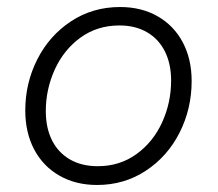

<svg xmlns="http://www.w3.org/2000/svg" viewBox="-20 -520 620 547"><path d="M52 -205.5Q52 -283 86.2 -350.8Q120.5 -418.5 182.2 -459.2Q244 -500 322 -500Q383 -500 429.2 -473.5Q475.5 -447 500.8 -399.2Q526 -351.5 526 -289Q526 -210.5 491.8 -142.5Q457.5 -74.5 395.8 -33.8Q334 7 256.5 7Q195.5 7 149 -19.8Q102.5 -46.5 77.2 -94.5Q52 -142.5 52 -205.5ZM258.5 -46.5Q321 -46.5 368.5 -80.8Q416 -115 441.8 -171.2Q467.5 -227.5 467.5 -290.5Q467.5 -338 449.8 -373.5Q432 -409 398.8 -428.2Q365.5 -447.5 320.5 -447.5Q257 -447.5 209.2 -412.8Q161.5 -378 136 -321.8Q110.5 -265.5 110.5 -203.5Q110.5 -155.5 128.2 -120.2Q146 -85 179.2 -65.8Q212.5 -46.5 258.5 -46.5Z"/></svg>

Font: HK Grotesk Light
Style: Italic
Weight: 300
Italic angle: -16°
Designer: Alfredo Marco Pradil
Foundry: Hanken Design Co.
Version: Version 3.001